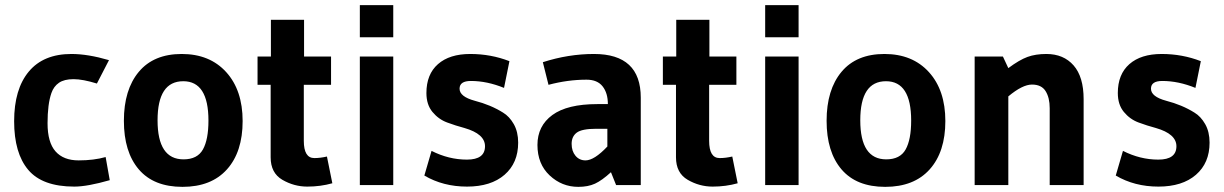

<svg xmlns="http://www.w3.org/2000/svg" viewBox="-20 -720 4761 747"><path d="M391 -109 407 -19Q320 6 269 6Q145 6 90 -59Q35 -124 35 -248.5Q35 -373 92 -441.5Q149 -510 258 -510Q322 -510 404 -486L357 -395Q302 -412 266 -412Q230 -412 209.5 -398Q189 -384 180 -358Q165 -315 165 -240.5Q165 -166 196 -131Q227 -96 286 -96Q345 -96 391 -109Z M924 -249Q924 -129 863 -61Q802 7 690 7Q578 7 520 -61Q462 -129 462 -250Q462 -371 520 -440.5Q578 -510 687 -510Q796 -510 860 -439.5Q924 -369 924 -249ZM791 -251Q791 -404 693 -404Q593 -404 593 -252Q593 -100 694 -100Q748 -100 769.5 -138.5Q791 -177 791 -251Z M1033 -108V-390H982V-500H1034V-643H1163V-500H1268V-390H1162V-172Q1162 -105 1203 -105Q1226 -105 1252 -111L1273 -7Q1227 6 1175.5 6Q1124 6 1078.5 -20.5Q1033 -47 1033 -108Z M1510 -575H1380V-700H1510ZM1510 0H1380V-500H1510Z M1659 -133Q1726 -99 1796.5 -99Q1867 -99 1867 -151Q1867 -199 1787 -222Q1753 -231 1719.5 -243.5Q1686 -256 1662.5 -284.5Q1639 -313 1639 -358Q1639 -431 1684 -470.5Q1729 -510 1809.5 -510Q1890 -510 1962 -482L1941 -378Q1875 -405 1812 -405Q1768 -405 1768 -375Q1768 -344 1827 -328Q1889 -312 1937 -282Q1962 -267 1979 -237Q1996 -207 1996 -165Q1996 -86 1943 -40Q1890 6 1797 6Q1704 6 1631 -37Z M2377 0 2357 -50Q2322 -18 2295 -5.5Q2268 7 2230 7Q2166 7 2118.5 -37.5Q2071 -82 2071 -156Q2071 -230 2129 -272.5Q2187 -315 2304 -315H2345Q2345 -358 2324.5 -384Q2304 -410 2262 -410Q2189 -410 2114 -390L2092 -478Q2191 -510 2291 -510Q2473 -510 2473 -340V0ZM2343 -219H2300Q2244 -219 2224 -204Q2204 -189 2204 -160.5Q2204 -132 2219 -114Q2234 -96 2258 -96Q2292 -96 2343 -150Z M2610 -108V-390H2559V-500H2611V-643H2740V-500H2845V-390H2739V-172Q2739 -105 2780 -105Q2803 -105 2829 -111L2850 -7Q2804 6 2752.5 6Q2701 6 2655.5 -20.5Q2610 -47 2610 -108Z M3087 -575H2957V-700H3087ZM3087 0H2957V-500H3087Z M3658 -249Q3658 -129 3597 -61Q3536 7 3424 7Q3312 7 3254 -61Q3196 -129 3196 -250Q3196 -371 3254 -440.5Q3312 -510 3421 -510Q3530 -510 3594 -439.5Q3658 -369 3658 -249ZM3525 -251Q3525 -404 3427 -404Q3327 -404 3327 -252Q3327 -100 3428 -100Q3482 -100 3503.5 -138.5Q3525 -177 3525 -251Z M4196 0H4064V-299Q4064 -340 4048 -365.5Q4032 -391 3995 -391Q3958 -391 3903 -345V0H3772V-500H3882L3903 -455Q3946 -487 3977.5 -498.5Q4009 -510 4051 -510Q4118 -510 4157 -465.5Q4196 -421 4196 -334Z M4349 -133Q4416 -99 4486.5 -99Q4557 -99 4557 -151Q4557 -199 4477 -222Q4443 -231 4409.5 -243.5Q4376 -256 4352.5 -284.5Q4329 -313 4329 -358Q4329 -431 4374 -470.5Q4419 -510 4499.5 -510Q4580 -510 4652 -482L4631 -378Q4565 -405 4502 -405Q4458 -405 4458 -375Q4458 -344 4517 -328Q4579 -312 4627 -282Q4652 -267 4669 -237Q4686 -207 4686 -165Q4686 -86 4633 -40Q4580 6 4487 6Q4394 6 4321 -37Z"/></svg>

Font: Gudea
Style: Bold
Weight: 700
Designer: Agustina Mingote
Foundry: Agustina Mingote
Version: Version 1.002